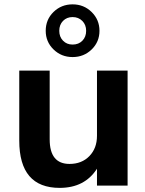

<svg xmlns="http://www.w3.org/2000/svg" viewBox="-20 -870 682 900"><path d="M578.1 -539.1V0H434.6V-79.1Q377 10.7 259.8 10.7Q70.3 10.7 70.3 -210.9V-539.1H212.9V-216.8Q212.9 -101.6 305.7 -101.6Q363.3 -101.6 398.9 -138.2Q434.6 -174.8 434.6 -233.4V-539.1ZM194.3 -725.6Q194.3 -778.3 231 -814Q267.6 -849.6 320.3 -849.6Q373 -849.6 409.7 -813.5Q446.3 -777.3 446.3 -725.6Q446.3 -673.8 409.7 -638.2Q373 -602.5 320.3 -602.5Q267.6 -602.5 231 -638.2Q194.3 -673.8 194.3 -725.6ZM320.3 -661.1Q348.6 -661.1 366.2 -679.2Q383.8 -697.3 383.8 -725.6Q383.8 -753.9 365.7 -772Q347.7 -790 320.3 -790Q293 -790 275.4 -772Q257.8 -753.9 257.8 -725.6Q257.8 -697.3 275.4 -679.2Q293 -661.1 320.3 -661.1Z"/></svg>

Font: Min Sans Bold
Style: Regular
Weight: 700
Designer: Jinseong-Kim, NotoSansCJK, Nunito
Foundry: Jinseong-Kim
Version: Version 1.400;Glyphs 3.1.2 (3151)